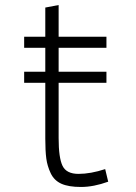

<svg xmlns="http://www.w3.org/2000/svg" viewBox="-20 -733 540 763"><path d="M76 -587H160V-703L213 -713V-587H403V-543H213V-448H403V-404H213V-184Q213 -106 228.5 -74Q244 -42 292 -42Q340 -42 398 -61L410 -11Q352 10 302 10Q252 10 223.5 -3Q195 -16 181.5 -44.5Q168 -73 164 -103Q160 -133 160 -182V-404H76V-448H160V-543H76Z"/></svg>

Font: Lekton
Style: Regular
Weight: 400
Designer: Paolo Mazzetti, Luciano Perondi, Raffaele Flato, Elena Papassissa, Emilio Macchia, Michela Povoleri, Tobias Seemiller, R
Version: Version 34.000